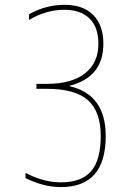

<svg xmlns="http://www.w3.org/2000/svg" viewBox="-20 -760 540 790"><path d="M415 -200.2Q415 9.8 230.5 9.8Q159.2 9.8 85 -27.3V-48.8Q158.2 -9.8 230.5 -9.8Q315.4 -9.8 355 -55.7Q394.5 -101.6 394.5 -200.2Q394.5 -300.8 341.8 -347.7Q289.1 -394.5 173.8 -394.5H129.9V-415H173.8Q274.4 -415 329.6 -458Q384.8 -501 384.8 -580.1Q384.8 -648.4 348.1 -684.1Q311.5 -719.7 245.1 -719.7Q168.9 -719.7 99.6 -677.7V-701.2Q168 -740.2 245.1 -740.2Q322.3 -740.2 363.8 -698.2Q405.3 -656.2 405.3 -580.1Q405.3 -442.4 266.6 -407.2V-405.3Q415 -371.1 415 -200.2Z"/></svg>

Font: Mgen+ 1m thin
Style: Regular
Weight: 100
Designer: [Source Han Sans]
Ryoko NISHIZUKA  (kana & ideographs); Paul D. Hunt (Latin, Greek & Cyrillic); Wenlong ZHANG  (bopomofo
Version: Version 1.059.20150602